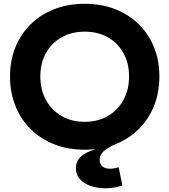

<svg xmlns="http://www.w3.org/2000/svg" viewBox="-20 -792 911 1032"><path d="M435.3 12.7Q346.4 12.7 272.7 -16Q199.1 -44.6 145.6 -97.3Q92.1 -150 63 -222.3Q33.9 -294.5 33.9 -381.5Q33.9 -467.5 63.1 -538.9Q92.3 -610.3 145.7 -662.5Q199.1 -714.6 272.7 -743.1Q346.3 -771.6 435.4 -771.6Q524.4 -771.6 598 -743.1Q671.5 -714.6 724.9 -662.5Q778.3 -610.3 807.5 -538.9Q836.7 -467.4 836.7 -381.4Q836.7 -294.4 807.6 -222.2Q778.5 -150 725 -97.3Q671.5 -44.6 598 -16Q524.4 12.7 435.3 12.7ZM435.2 -137.2Q505.8 -137.2 559.5 -168.4Q613.3 -199.6 643.5 -254.5Q673.7 -309.5 673.7 -381.6Q673.7 -452.7 643.5 -506.9Q613.3 -561.1 559.6 -591.5Q506 -621.8 435.4 -621.8Q364.8 -621.8 311.1 -591.5Q257.3 -561.1 227.1 -506.9Q196.9 -452.7 196.9 -381.6Q196.9 -309.5 227.1 -254.5Q257.3 -199.6 311 -168.4Q364.7 -137.2 435.2 -137.2ZM617.7 107 638 205.4Q622.3 210.1 600.3 215Q578.2 220 547.7 220Q503.6 220 467.4 207.5Q431.2 195 409.4 170.9Q387.7 146.8 387.7 111.3Q387.7 76.7 412.1 52Q436.4 27.2 490.2 11.3L486.7 -26.7L609.7 -21.1Q559.6 0.6 537.6 20.6Q515.6 40.6 515.6 66.7Q515.6 89 530.1 102Q544.7 114.9 571.1 114.9Q583.5 114.9 595.4 112.4Q607.3 109.8 617.7 107Z"/></svg>

Font: Hepta Slab ExtraLight
Style: Regular
Weight: 200
Designer: Michael LaGattuta
Foundry: Michael LaGattuta
Version: Version 1.100